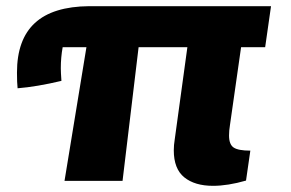

<svg xmlns="http://www.w3.org/2000/svg" viewBox="-20 -586 942 622"><path d="M543 -99Q543 -116 546 -134L587 -433H429L377 0H189L260 -433H183Q177 -400 177 -365Q177 -352 179 -324Q99 -305 37 -300Q35 -318 35 -351Q35 -458 93 -511.5Q151 -565 269 -566H858L839 -433H761L725 -181Q722 -163 722 -147Q722 -118 737 -108Q752 -98 791 -98L777 -1Q718 16 670 16Q611 16 577 -11.5Q543 -39 543 -99Z"/></svg>

Font: Suez One
Style: Regular
Weight: 400
Designer: Michal Sahar
Foundry: Hagilda
Version: Version 1.001